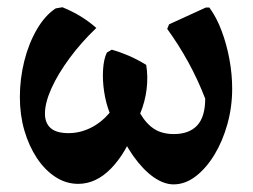

<svg xmlns="http://www.w3.org/2000/svg" viewBox="-20 -490 685 519"><path d="M148.7 -470.4Q176.7 -459 198.9 -445.2Q221.1 -431.5 240.4 -414.4Q199.7 -375.7 168.3 -333.1Q136.8 -290.5 119.1 -251.3Q101.5 -212 101.5 -183Q101.5 -157.3 117 -143.7Q132.6 -130.1 165.3 -130.1Q195.7 -130.1 224.5 -144.1Q253.2 -158.1 276.4 -185.2Q266.4 -210.3 261.6 -241.5Q256.8 -272.6 258.6 -301.8Q260.4 -330.9 268.9 -347.9L282.1 -355.7Q305.3 -349.2 327.5 -339.6Q349.7 -330.1 375.2 -314.7Q380.5 -282.9 376.3 -248.8Q372.1 -214.7 359 -183.2Q375.7 -154.8 397.2 -141.2Q418.7 -127.6 449.9 -127.6Q491.2 -127.6 513 -150.9Q534.7 -174.3 534.7 -223.4Q514.9 -274.7 489 -321.9Q463.1 -369 432 -411.9L437 -424.2L536.5 -469.7H545.9Q565.5 -443 579.1 -406.5Q592.8 -370 600.2 -329.7Q607.6 -289.4 607.6 -250.4Q607.6 -200.8 594.6 -154.2Q581.5 -107.6 559.3 -71.2Q537.1 -34.9 508.8 -13.2Q480.4 8.4 449.2 8.4Q422.9 8.4 394.8 -11.4Q366.7 -31.2 340.4 -68.2Q314.2 -105.2 292.4 -158.2L348 -149Q320.2 -75.4 279.8 -34.2Q239.4 7 191.4 7Q158.7 7 130.1 -11.5Q101.5 -30 79.8 -62.6Q58.2 -95.2 45.9 -137.3Q33.7 -179.4 33.7 -227.2Q33.7 -277.3 45.7 -325.2Q57.8 -373.2 80 -411.1Q102.2 -449 130.6 -467.3Z"/></svg>

Font: Alegreya
Style: Regular
Weight: 400
Designer: Juan Pablo del Peral
Foundry: Huerta Tipografica
Version: Version 2.009